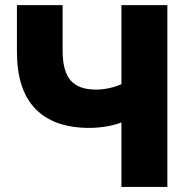

<svg xmlns="http://www.w3.org/2000/svg" viewBox="-20 -739 744 759"><path d="M333 -233.4Q193.4 -233.4 120.1 -308.6Q46.9 -383.8 46.9 -534.2V-718.8H227.5V-540Q227.5 -457 259.3 -420.9Q291 -384.8 359.4 -384.8Q384.8 -384.8 411.6 -390.6Q438.5 -396.5 460 -406.2V-718.8H641.6V0H460V-254.9Q435.5 -245.1 401.4 -239.3Q367.2 -233.4 333 -233.4Z"/></svg>

Font: Min Sans Black
Style: Regular
Weight: 900
Designer: Jinseong-Kim, NotoSansCJK, Nunito
Foundry: Jinseong-Kim
Version: Version 1.000